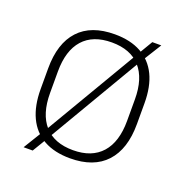

<svg xmlns="http://www.w3.org/2000/svg" viewBox="-105 -616 716 743"><g transform="rotate(20 253.0 -244.0)"><path d="M253 12Q188.5 12 144.2 -12.8Q100 -37.5 77.5 -85.2Q55 -133 55 -201V-286.5Q55 -389.5 105.5 -444Q156 -498.5 253 -498.5Q317.5 -498.5 361.8 -474Q406 -449.5 428.8 -402.5Q451.5 -355.5 451.5 -286.5V-201Q451.5 -98 400.8 -43Q350 12 253 12ZM107.5 33H70L118 -45.5L127 -58.5L358 -450.5L364 -460.5L399 -519.5H436L389 -444L380.5 -430.5L150.5 -39.5L143.5 -27ZM253 -21.5Q330 -21.5 370.8 -67.2Q411.5 -113 411.5 -199.5V-288Q411.5 -374 371 -419.5Q330.5 -465 253 -465Q175.5 -465 135 -419.5Q94.5 -374 94.5 -288V-199.5Q94.5 -113 135 -67.2Q175.5 -21.5 253 -21.5Z"/></g></svg>

Font: Anek Devanagari Medium ExtraLight
Style: Regular
Weight: 250
Version: Version 1.003